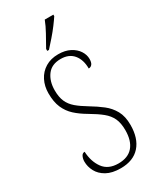

<svg xmlns="http://www.w3.org/2000/svg" viewBox="-234 -1002 894 1083"><g transform="rotate(-30 213.0 -460.5)"><path d="M213 10Q157 10 121.5 -10Q86 -30 69.5 -61Q53 -92 53 -125Q53 -143 60 -158Q67 -173 82 -173Q85 -108 117 -64Q149 -20 215 -20Q278 -20 310 -57.5Q342 -95 342 -164Q342 -210 328 -240.5Q314 -271 284 -295.5Q254 -320 206 -348Q163 -373 133 -400.5Q103 -428 86.5 -466Q70 -504 70 -560Q70 -606 89 -643.5Q108 -681 143.5 -702.5Q179 -724 227 -724Q272 -724 303.5 -707.5Q335 -691 351.5 -665.5Q368 -640 368 -613Q368 -590 359.5 -579Q351 -568 337 -568Q337 -625 308.5 -659.5Q280 -694 226 -694Q167 -694 138 -655Q109 -616 109 -557Q109 -513 122 -483.5Q135 -454 162 -431Q189 -408 231 -383Q273 -358 307 -331.5Q341 -305 361.5 -268Q382 -231 382 -175Q382 -88 338.5 -39Q295 10 213 10ZM184 -784Q206 -823 226.5 -860Q247 -897 260 -931H316V-921Q305 -904 284.5 -876.5Q264 -849 239.5 -821Q215 -793 195 -771H184Z"/></g></svg>

Font: Noto Serif Condensed ExtraLight
Style: Regular
Weight: 200
Width: 3
Designer: Monotype Design Team
Foundry: Monotype Imaging Inc.
Version: Version 2.013; ttfautohint (v1.8.4.7-5d5b)